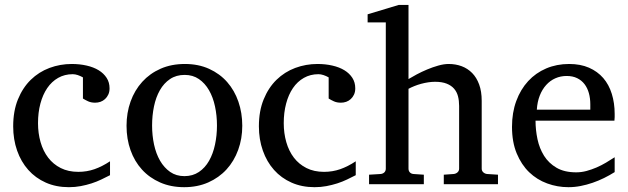

<svg xmlns="http://www.w3.org/2000/svg" viewBox="-20 -757 2580 789"><path d="M432.1 -37.1Q415 -28.3 396.2 -19.3Q377.4 -10.3 356.2 -3.4Q335 3.4 311.8 7.8Q288.6 12.2 263.2 12.2Q210.4 12.2 168.2 -6.6Q126 -25.4 96.2 -58.8Q66.4 -92.3 50.3 -138.2Q34.2 -184.1 34.2 -237.8Q34.2 -300.8 53.7 -348.6Q73.2 -396.5 106.4 -429Q139.6 -461.4 183.3 -477.8Q227.1 -494.1 274.9 -494.1Q307.6 -494.1 336.2 -487.5Q364.7 -481 385.5 -468.3Q406.2 -455.6 418.2 -437Q430.2 -418.5 430.2 -394Q430.2 -379.4 425 -368.4Q419.9 -357.4 411.6 -349.9Q403.3 -342.3 392.8 -338.6Q382.3 -335 371.1 -335Q354.5 -335 342.3 -340.6Q330.1 -346.2 320.8 -352.1V-439Q310.5 -444.8 299.6 -448.5Q288.6 -452.1 278.8 -452.1Q245.6 -452.1 219 -437Q192.4 -421.9 174.1 -395Q155.8 -368.2 146 -331.3Q136.2 -294.4 136.2 -251Q136.2 -209.5 146.7 -172.9Q157.2 -136.2 178 -109.1Q198.7 -82 229.7 -66.4Q260.7 -50.8 301.8 -50.8Q336.9 -50.8 368.4 -61.8Q399.9 -72.8 432.1 -94.2Z M871.6 -241.2Q871.6 -282.2 863.5 -319.8Q855.5 -357.4 838.9 -386.2Q822.3 -415 797.4 -432.1Q772.5 -449.2 738.8 -449.2Q704.1 -449.2 678.7 -432.1Q653.3 -415 637 -386.2Q620.6 -357.4 612.8 -319.8Q605 -282.2 605 -241.2Q605 -200.7 613 -163.1Q621.1 -125.5 637.7 -96.7Q654.3 -67.9 679.2 -50.5Q704.1 -33.2 737.8 -33.2Q772 -33.2 797.4 -50.3Q822.8 -67.4 839.1 -96.2Q855.5 -125 863.5 -162.6Q871.6 -200.2 871.6 -241.2ZM975.6 -240.2Q975.6 -187 958.7 -140.9Q941.9 -94.7 910.9 -60.8Q879.9 -26.9 835.7 -7.3Q791.5 12.2 736.8 12.2Q682.1 12.2 638.2 -7.1Q594.2 -26.4 563.5 -60.1Q532.7 -93.8 516.4 -139.9Q500 -186 500 -240.2Q500 -293.5 516.6 -339.8Q533.2 -386.2 564.5 -420.7Q595.7 -455.1 639.9 -474.6Q684.1 -494.1 739.7 -494.1Q795.4 -494.1 839.4 -474.1Q883.3 -454.1 913.6 -419.7Q943.8 -385.3 959.7 -339.1Q975.6 -293 975.6 -240.2Z M1441.9 -37.1Q1424.8 -28.3 1406 -19.3Q1387.2 -10.3 1366 -3.4Q1344.7 3.4 1321.5 7.8Q1298.3 12.2 1272.9 12.2Q1220.2 12.2 1178 -6.6Q1135.7 -25.4 1106 -58.8Q1076.2 -92.3 1060.1 -138.2Q1043.9 -184.1 1043.9 -237.8Q1043.9 -300.8 1063.5 -348.6Q1083 -396.5 1116.2 -429Q1149.4 -461.4 1193.1 -477.8Q1236.8 -494.1 1284.7 -494.1Q1317.4 -494.1 1345.9 -487.5Q1374.5 -481 1395.3 -468.3Q1416 -455.6 1428 -437Q1439.9 -418.5 1439.9 -394Q1439.9 -379.4 1434.8 -368.4Q1429.7 -357.4 1421.4 -349.9Q1413.1 -342.3 1402.6 -338.6Q1392.1 -335 1380.9 -335Q1364.3 -335 1352.1 -340.6Q1339.8 -346.2 1330.6 -352.1V-439Q1320.3 -444.8 1309.3 -448.5Q1298.3 -452.1 1288.6 -452.1Q1255.4 -452.1 1228.8 -437Q1202.1 -421.9 1183.8 -395Q1165.5 -368.2 1155.8 -331.3Q1146 -294.4 1146 -251Q1146 -209.5 1156.5 -172.9Q1167 -136.2 1187.7 -109.1Q1208.5 -82 1239.5 -66.4Q1270.5 -50.8 1311.5 -50.8Q1346.7 -50.8 1378.2 -61.8Q1409.7 -72.8 1441.9 -94.2Z M1803.7 0V-39.1L1844.7 -42Q1853.5 -43 1860.1 -48.8Q1866.7 -54.7 1866.7 -64V-321.8Q1866.7 -343.3 1862.1 -361.3Q1857.4 -379.4 1845.9 -392.6Q1834.5 -405.8 1815.4 -413.3Q1796.4 -420.9 1767.6 -420.9Q1754.4 -420.9 1739.7 -418.7Q1725.1 -416.5 1710.7 -412.6Q1696.3 -408.7 1682.9 -403.3Q1669.4 -397.9 1658.7 -392.1V-64Q1658.7 -54.7 1664.1 -48.8Q1669.4 -43 1678.7 -42L1721.7 -39.1V0H1496.6V-39.1L1544.4 -42Q1553.7 -43 1559.6 -48.8Q1565.4 -54.7 1565.4 -64V-665H1490.7V-698.2L1618.7 -736.8H1658.7V-432.1Q1672.4 -440.4 1692.4 -451.2Q1712.4 -461.9 1735.1 -471.4Q1757.8 -481 1781 -487.5Q1804.2 -494.1 1823.7 -494.1Q1852.5 -494.1 1877.2 -484.9Q1901.9 -475.6 1920.2 -457Q1938.5 -438.5 1949 -409.9Q1959.5 -381.3 1959.5 -342.8V-64Q1959.5 -54.7 1966.1 -48.8Q1972.7 -43 1981.4 -42L2026.4 -39.1V0Z M2505.9 -49.8Q2484.9 -36.6 2462.2 -25.4Q2439.5 -14.2 2415.3 -5.9Q2391.1 2.4 2366.2 7.3Q2341.3 12.2 2315.9 12.2Q2270.5 12.2 2228.5 -3.2Q2186.5 -18.6 2154.5 -49.3Q2122.6 -80.1 2103.3 -126.7Q2084 -173.3 2084 -235.8Q2084 -294.4 2101.6 -342Q2119.1 -389.6 2150.4 -423.6Q2181.6 -457.5 2224.6 -475.8Q2267.6 -494.1 2318.8 -494.1Q2365.2 -494.1 2400.4 -478.8Q2435.5 -463.4 2459 -436.3Q2482.4 -409.2 2494.1 -371.3Q2505.9 -333.5 2505.9 -289.1V-275.9Q2505.9 -268.1 2504.9 -261.2H2180.7Q2180.7 -223.1 2188.7 -185.1Q2196.8 -147 2215.8 -116.7Q2234.9 -86.4 2267.1 -67.6Q2299.3 -48.8 2347.7 -48.8Q2369.1 -48.8 2390.1 -54.4Q2411.1 -60.1 2431.4 -68.8Q2451.7 -77.6 2470.2 -88.6Q2488.8 -99.6 2505.9 -110.8ZM2405.8 -328.1Q2405.8 -353 2399.9 -374.3Q2394 -395.5 2382.1 -411.1Q2370.1 -426.8 2351.8 -435.8Q2333.5 -444.8 2308.6 -444.8Q2283.7 -444.8 2262.2 -435.3Q2240.7 -425.8 2224.4 -407.7Q2208 -389.6 2198 -364Q2188 -338.4 2186 -306.2H2405.8Z"/></svg>

Font: BabelStone Ogham Stemless
Style: Regular
Weight: 400
Designer: Andrew West
Foundry: BabelStone
Version: Version 2.02 March 14, 2022